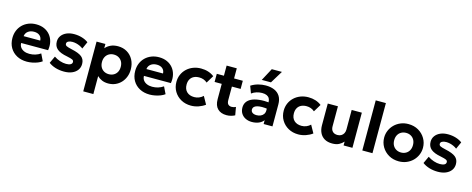

<svg xmlns="http://www.w3.org/2000/svg" viewBox="-40 -1609 6553 2665"><g transform="rotate(15 3236.0 -277.0)"><path d="M307 15Q224.5 15 162 -18.5Q99.5 -52 64.5 -112Q29.5 -172 29.5 -252.5Q29.5 -311 49.8 -360Q70 -409 106.8 -444.8Q143.5 -480.5 193.2 -500.2Q243 -520 302.5 -520Q368 -520 418.8 -497Q469.5 -474 503 -432.8Q536.5 -391.5 549.8 -336Q563 -280.5 552 -215.5H165Q165 -180.5 183.2 -154.5Q201.5 -128.5 234.8 -113.8Q268 -99 312.5 -99Q356.5 -99 396.5 -111Q436.5 -123 472 -147.5L520.5 -47.5Q496.5 -29 460.5 -14.8Q424.5 -0.5 384.2 7.2Q344 15 307 15ZM173.5 -316H412Q410.5 -360.5 380.8 -386.5Q351 -412.5 299 -412.5Q247 -412.5 212.8 -386.5Q178.5 -360.5 173.5 -316Z M841 14.5Q773.5 14.5 716.5 -3.2Q659.5 -21 619 -52L666.5 -154Q706 -127 752 -111.8Q798 -96.5 840.5 -96.5Q882.5 -96.5 905.2 -109.2Q928 -122 928 -146Q928 -167.5 907.8 -177.8Q887.5 -188 829.5 -200Q729.5 -218 683.5 -256.8Q637.5 -295.5 637.5 -363.5Q637.5 -411.5 664.2 -448Q691 -484.5 738 -504.8Q785 -525 846 -525Q906 -525 959.2 -508.8Q1012.5 -492.5 1050.5 -463.5L1004.5 -361Q984.5 -377 958.8 -389Q933 -401 904.8 -407.8Q876.5 -414.5 849.5 -414.5Q813 -414.5 790.5 -402.2Q768 -390 768 -368Q768 -346 788.5 -335.5Q809 -325 865 -312.5Q969.5 -290.5 1013.8 -254.2Q1058 -218 1058 -152.5Q1058 -102 1030.8 -64.5Q1003.5 -27 954.8 -6.2Q906 14.5 841 14.5Z M1171 210V-505H1298V-443Q1327 -477.5 1371.8 -498.8Q1416.5 -520 1478 -520Q1551 -520 1608 -486.2Q1665 -452.5 1697.5 -392Q1730 -331.5 1730 -252.5Q1730 -196 1711.2 -147.5Q1692.5 -99 1658.5 -62.5Q1624.5 -26 1578 -5.5Q1531.5 15 1475.5 15Q1426 15 1386.2 -1.5Q1346.5 -18 1316.5 -48V210ZM1451 -111.5Q1490 -111.5 1520.8 -128.8Q1551.5 -146 1568.8 -177.5Q1586 -209 1586 -252.5Q1586 -296 1568.5 -327.5Q1551 -359 1520.5 -376.2Q1490 -393.5 1451 -393.5Q1412.5 -393.5 1382 -376.2Q1351.5 -359 1334 -327.5Q1316.5 -296 1316.5 -252.5Q1316.5 -209 1333.8 -177.5Q1351 -146 1381.5 -128.8Q1412 -111.5 1451 -111.5Z M2071.5 15Q1989 15 1926.5 -18.5Q1864 -52 1829 -112Q1794 -172 1794 -252.5Q1794 -311 1814.2 -360Q1834.5 -409 1871.2 -444.8Q1908 -480.5 1957.8 -500.2Q2007.5 -520 2067 -520Q2132.5 -520 2183.2 -497Q2234 -474 2267.5 -432.8Q2301 -391.5 2314.2 -336Q2327.5 -280.5 2316.5 -215.5H1929.5Q1929.5 -180.5 1947.8 -154.5Q1966 -128.5 1999.2 -113.8Q2032.5 -99 2077 -99Q2121 -99 2161 -111Q2201 -123 2236.5 -147.5L2285 -47.5Q2261 -29 2225 -14.8Q2189 -0.5 2148.8 7.2Q2108.5 15 2071.5 15ZM1938 -316H2176.5Q2175 -360.5 2145.2 -386.5Q2115.5 -412.5 2063.5 -412.5Q2011.5 -412.5 1977.2 -386.5Q1943 -360.5 1938 -316Z M2664.5 15Q2584.5 15 2521.5 -20Q2458.5 -55 2422.2 -115.5Q2386 -176 2386 -252.5Q2386 -310 2407.5 -358.8Q2429 -407.5 2467.8 -443.8Q2506.5 -480 2558.5 -500Q2610.5 -520 2671 -520Q2726.5 -520 2773.8 -505Q2821 -490 2859.5 -460L2793.5 -351Q2769.5 -372.5 2740.2 -383Q2711 -393.5 2678.5 -393.5Q2633 -393.5 2600.2 -377Q2567.5 -360.5 2549.8 -329Q2532 -297.5 2532 -253Q2532 -186.5 2571.2 -149Q2610.5 -111.5 2678.5 -111.5Q2715 -111.5 2747.2 -125Q2779.5 -138.5 2804.5 -162.5L2866 -52Q2824.5 -21 2771.5 -3Q2718.5 15 2664.5 15Z M3175.5 15Q3094.5 15 3047.8 -30.8Q3001 -76.5 3001 -169V-650.5H3147V-505H3272.5V-388H3147V-195.5Q3147 -151 3165.5 -133Q3184 -115 3215 -115Q3231 -115 3246.2 -118.8Q3261.5 -122.5 3274.5 -129.5L3295 -14.5Q3272.5 -2 3241.2 6.5Q3210 15 3175.5 15ZM2898.5 -388V-505H3015.5V-388Z M3540 15Q3489 15 3449 -4.5Q3409 -24 3386 -60.2Q3363 -96.5 3363 -147Q3363 -190 3384.5 -223.5Q3406 -257 3449.8 -278.8Q3493.5 -300.5 3560.8 -308.2Q3628 -316 3719.5 -307L3721 -214Q3666.5 -223 3624.8 -222.5Q3583 -222 3554.8 -214Q3526.5 -206 3512 -190.8Q3497.5 -175.5 3497.5 -154Q3497.5 -124.5 3519.5 -108.8Q3541.5 -93 3579 -93Q3611.5 -93 3637.5 -104.5Q3663.5 -116 3679 -138Q3694.5 -160 3694.5 -191.5V-312.5Q3694.5 -342 3682.2 -364.2Q3670 -386.5 3644 -398.8Q3618 -411 3576 -411Q3537 -411 3498.2 -399.2Q3459.5 -387.5 3427.5 -363.5L3389 -465.5Q3437.5 -496.5 3492 -510.8Q3546.5 -525 3598.5 -525Q3669.5 -525 3722.5 -502.5Q3775.5 -480 3804.8 -433.2Q3834 -386.5 3834 -314.5V0H3707V-55.5Q3682 -21.5 3638.5 -3.2Q3595 15 3540 15ZM3523.5 -585 3619.5 -764.5H3765L3655.5 -585Z M4206.5 15Q4126.5 15 4063.5 -20Q4000.5 -55 3964.2 -115.5Q3928 -176 3928 -252.5Q3928 -310 3949.5 -358.8Q3971 -407.5 4009.8 -443.8Q4048.5 -480 4100.5 -500Q4152.5 -520 4213 -520Q4268.5 -520 4315.8 -505Q4363 -490 4401.5 -460L4335.5 -351Q4311.5 -372.5 4282.2 -383Q4253 -393.5 4220.5 -393.5Q4175 -393.5 4142.2 -377Q4109.5 -360.5 4091.8 -329Q4074 -297.5 4074 -253Q4074 -186.5 4113.2 -149Q4152.5 -111.5 4220.5 -111.5Q4257 -111.5 4289.2 -125Q4321.5 -138.5 4346.5 -162.5L4408 -52Q4366.5 -21 4313.5 -3Q4260.5 15 4206.5 15Z M4695.5 15Q4627 15 4582.2 -12Q4537.5 -39 4515.5 -86Q4493.5 -133 4493.5 -192.5V-505H4639.5V-216Q4639.5 -171 4664.2 -144.5Q4689 -118 4735.5 -118Q4765.5 -118 4788.5 -131.2Q4811.5 -144.5 4824.2 -168.5Q4837 -192.5 4837 -224V-505H4983V0H4856V-55.5Q4830 -25.5 4791.8 -5.2Q4753.5 15 4695.5 15Z M5125 0V-720H5271V0Z M5650.5 15Q5569 15 5506 -21.5Q5443 -58 5407.2 -118.8Q5371.5 -179.5 5371.5 -252.5Q5371.5 -306 5392 -354.2Q5412.5 -402.5 5450 -439.8Q5487.5 -477 5538.5 -498.5Q5589.5 -520 5650.5 -520Q5732 -520 5794.8 -483.5Q5857.5 -447 5893.2 -386.2Q5929 -325.5 5929 -252.5Q5929 -199.5 5908.5 -151Q5888 -102.5 5850.8 -65.2Q5813.5 -28 5762.5 -6.5Q5711.5 15 5650.5 15ZM5650.5 -111.5Q5689 -111.5 5719.5 -128.8Q5750 -146 5767.5 -177.8Q5785 -209.5 5785 -252.5Q5785 -296 5767.8 -327.5Q5750.5 -359 5720 -376.2Q5689.5 -393.5 5650.5 -393.5Q5611.5 -393.5 5580.8 -376.2Q5550 -359 5532.8 -327.5Q5515.5 -296 5515.5 -252.5Q5515.5 -209 5533 -177.5Q5550.5 -146 5581 -128.8Q5611.5 -111.5 5650.5 -111.5Z M6212.5 14.5Q6145 14.5 6088 -3.2Q6031 -21 5990.5 -52L6038 -154Q6077.5 -127 6123.5 -111.8Q6169.5 -96.5 6212 -96.5Q6254 -96.5 6276.8 -109.2Q6299.5 -122 6299.5 -146Q6299.5 -167.5 6279.2 -177.8Q6259 -188 6201 -200Q6101 -218 6055 -256.8Q6009 -295.5 6009 -363.5Q6009 -411.5 6035.8 -448Q6062.5 -484.5 6109.5 -504.8Q6156.5 -525 6217.5 -525Q6277.5 -525 6330.8 -508.8Q6384 -492.5 6422 -463.5L6376 -361Q6356 -377 6330.2 -389Q6304.5 -401 6276.2 -407.8Q6248 -414.5 6221 -414.5Q6184.5 -414.5 6162 -402.2Q6139.5 -390 6139.5 -368Q6139.5 -346 6160 -335.5Q6180.5 -325 6236.5 -312.5Q6341 -290.5 6385.2 -254.2Q6429.5 -218 6429.5 -152.5Q6429.5 -102 6402.2 -64.5Q6375 -27 6326.2 -6.2Q6277.5 14.5 6212.5 14.5Z"/></g></svg>

Font: Geologica Roman SemiBold
Style: Regular
Weight: 600
Designer: Sindre Bremnes, Frode Helland
Foundry: Monokrom Skriftforlag AS
Version: Version 1.010;gftools[0.9.28]